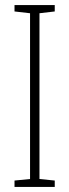

<svg xmlns="http://www.w3.org/2000/svg" viewBox="-20 -734 272 754"><path d="M195 0V-25L135 -31V-682L195 -689V-714H37V-689L98 -682V-31L37 -25V0Z"/></svg>

Font: Noto Sans Devanagari UI ExtraCondensed ExtraLight
Style: Regular
Weight: 200
Width: 2
Designer: Jelle Bosma - Monotype Design Team
Foundry: Monotype Imaging Inc.
Version: Version 2.004